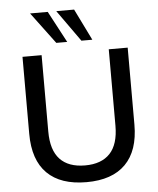

<svg xmlns="http://www.w3.org/2000/svg" viewBox="-62 -990 863 1051"><g transform="rotate(-5 370.0 -464.5)"><path d="M371 9Q229 9 155 -64.5Q81 -138 81 -282V-705H186V-285Q186 -183 233 -133Q280 -83 371 -83Q461 -83 508 -133Q555 -183 555 -285V-705H659V-282Q659 -139 585.5 -65Q512 9 371 9ZM410 -765 287 -938H385L470 -765ZM272 -765 143 -938H240L332 -765Z"/></g></svg>

Font: Nunito Sans 11pt SemiBold
Style: Regular
Weight: 600
Version: Version 3.101;gftools[0.9.27]